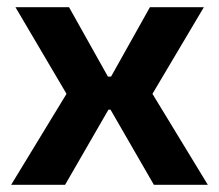

<svg xmlns="http://www.w3.org/2000/svg" viewBox="-20 -514 609 534"><path d="M547 -494 404 -253 558 0H408L262 -253L397 -494ZM172 -494 307 -253 161 0H11L165 -253L23 -494ZM363 -301V-209H208V-301Z"/></svg>

Font: Exo 2
Style: Bold
Weight: 700
Designer: Natanael Gama
Foundry: Natanael Gama
Version: Version 2.010